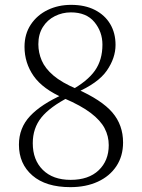

<svg xmlns="http://www.w3.org/2000/svg" viewBox="-20 -757 584 791"><path d="M270 14Q169 14 113.5 -34Q58 -82 58 -161Q58 -230 104 -279Q150 -328 240 -368V-373L266 -358Q186 -317 150.5 -273Q115 -229 115 -167Q115 -98 156.5 -57Q198 -16 271 -16Q345 -16 386.5 -55.5Q428 -95 428 -159Q428 -196 411 -228.5Q394 -261 354 -291.5Q314 -322 244 -352Q156 -390 118.5 -444Q81 -498 81 -564Q81 -617 107 -656Q133 -695 176.5 -716Q220 -737 273 -737Q330 -737 371 -716Q412 -695 434 -658Q456 -621 456 -572Q456 -518 420 -466Q384 -414 291 -374V-369L269 -383Q340 -422 371 -466Q402 -510 402 -573Q402 -626 369 -666Q336 -706 272 -706Q237 -706 206 -690.5Q175 -675 156.5 -645.5Q138 -616 138 -575Q138 -540 152 -507.5Q166 -475 200 -446Q234 -417 295 -391Q399 -345 443 -293.5Q487 -242 487 -170Q487 -114 459.5 -72.5Q432 -31 383 -8.5Q334 14 270 14Z"/></svg>

Font: Noto Serif TC
Style: Regular
Weight: 200
Designer: Ryoko NISHIZUKA 西塚涼子 (kana & ideographs); Frank Grießhammer (Latin, Greek & Cyrillic); Wenlong ZHANG 张文龙 (bopomofo); San
Foundry: Adobe
Version: Version 2.001;hotconv 1.1.0;makeotfexe 2.6.0